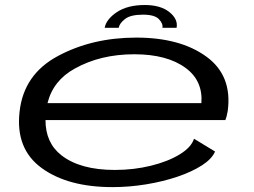

<svg xmlns="http://www.w3.org/2000/svg" viewBox="-20 -740 1014 766"><path d="M429 6.5Q250.5 6.5 146 -69.8Q41.5 -146 58 -293.5Q74 -443 211 -516.5Q348 -590 523.5 -590Q699 -590 803.2 -514.2Q907.5 -438.5 888.5 -297Q884.5 -273.5 879 -261H161.5Q161.5 -170 225 -120.5Q300 -62 438 -62Q514 -62 582 -78.8Q650 -95.5 696.5 -123.8Q743 -152 754 -186.5L838 -135.5Q825.5 -106 785.5 -80.2Q745.5 -54.5 687.8 -35Q630 -15.5 562.8 -4.5Q495.5 6.5 429 6.5ZM169.5 -328.5H783.5Q790 -418 720.5 -469Q646.5 -523.5 515.5 -523.5Q381 -523.5 278.5 -466.5Q192 -419 169.5 -328.5ZM557.5 -720Q620.5 -720 655.8 -691.8Q691 -663.5 684.5 -629H628Q631 -646 613.8 -663.8Q596.5 -681.5 550.5 -681.5Q500.5 -681.5 478.5 -664Q456.5 -646.5 453.5 -629H397.5Q404 -663.5 446.5 -691.8Q489 -720 557.5 -720Z"/></svg>

Font: Anybody UltraExpanded Regular
Style: Italic
Weight: 400
Width: 9
Italic angle: -10°
Designer: Tyler Finck
Foundry: Etcetera Type Company
Version: Version 1.010; ttfautohint (v1.8.3) -l 8 -r 50 -G 200 -x 14 